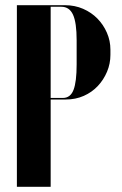

<svg xmlns="http://www.w3.org/2000/svg" viewBox="-20 -719 470 739"><path d="M230 -699Q268 -699 300 -685Q332 -671 355 -647.5Q378 -624 391.5 -593Q405 -562 405 -528V-508Q405 -474 392 -443Q379 -412 356.5 -388Q334 -364 302.5 -350Q271 -336 233 -336H175V0H45V-699ZM275 -564Q275 -632 261 -662.5Q247 -693 216 -693H175V-342H222Q251 -342 263 -373Q275 -404 275 -471Z"/></svg>

Font: Moniqa Black Display
Style: Regular
Weight: 900
Designer: Rajesh Rajput
Foundry: Rajesh Rajput
Version: Version 1.000